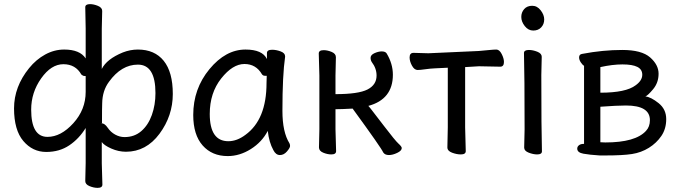

<svg xmlns="http://www.w3.org/2000/svg" viewBox="-20 -732 3297 930"><path d="M583 -68Q631 -68 664.5 -97Q698 -126 715.5 -175Q733 -224 733 -281Q733 -419 648 -419Q568 -419 508 -336Q476 -293 475 -232Q474 -213 474 -136L471 -135Q487 -135 501.5 -113.5Q516 -92 538 -80Q560 -68 583 -68ZM210 -69Q275 -69 335 -135Q395 -201 395 -287V-363Q395 -364 388.5 -364Q382 -364 374 -371Q346 -421 287 -421Q228 -421 179.5 -352.5Q131 -284 131 -201Q131 -69 210 -69ZM453 178Q434 178 413.5 169.5Q393 161 393 145L395 58V-112Q363 -60 315.5 -28Q268 4 204 4Q138 4 93 -49Q48 -102 48 -207Q48 -312 121 -402Q155 -444 199 -468Q243 -492 291 -492Q367 -492 395 -449V-594L393 -697Q393 -712 416 -712Q434 -712 454.5 -703.5Q475 -695 475 -679L473 -593V-398Q497 -446 575 -478Q611 -492 648 -492Q729 -492 773 -437.5Q817 -383 817 -277Q817 -171 752.5 -84Q688 3 590 3Q554 3 519 -12.5Q484 -28 473 -44V59L476 162Q476 178 453 178Z M1086 -48Q1128 -48 1169 -79Q1271 -153 1271 -330L1272 -365H1263Q1254 -365 1249 -372Q1220 -422 1164 -422Q1107 -422 1051.5 -352Q996 -282 996 -180Q996 -48 1086 -48ZM1083 24Q1007 24 961.5 -27.5Q916 -79 916 -175Q916 -302 994.5 -397Q1073 -492 1169 -492Q1251 -492 1273 -446V-475Q1273 -491 1298 -491Q1318 -491 1339.5 -483Q1361 -475 1361 -459V-457Q1348 -368 1348 -195Q1348 -92 1382 -38Q1385 -32 1385 -25Q1385 -16 1370 1.5Q1355 19 1336 19Q1316 19 1304 -5Q1283 -43 1277 -98Q1249 -44 1195 -10Q1141 24 1083 24Z M1864 19Q1844 19 1836 6Q1828 -14 1688 -206Q1634 -203 1605 -203V-106L1608 0Q1608 16 1585 16Q1566 16 1545.5 7.5Q1525 -1 1525 -18L1527 -106V-366L1524 -473Q1524 -489 1548 -489Q1566 -489 1586.5 -480.5Q1607 -472 1607 -455L1605 -366V-276Q1716 -276 1760 -298.5Q1804 -321 1804 -366Q1804 -401 1781 -431Q1775 -440 1775 -452Q1775 -466 1794 -474.5Q1813 -483 1829 -483Q1847 -483 1853 -473Q1883 -423 1883 -370Q1883 -251 1764 -219L1763 -220Q1764 -220 1776 -205Q1788 -190 1841 -120.5Q1894 -51 1910 -36.5Q1926 -22 1926 -15Q1926 -2 1904 8.5Q1882 19 1864 19Z M2212 16Q2192 16 2169.5 7.5Q2147 -1 2147 -18L2149 -115V-404L2087 -401Q2064 -400 2039.5 -396.5Q2015 -393 2003 -393Q1987 -393 1975.5 -414Q1964 -435 1964 -454Q1964 -476 1983 -476L2055 -474L2299 -485Q2323 -487 2347.5 -489.5Q2372 -492 2384 -492Q2399 -492 2410 -470.5Q2421 -449 2421 -432Q2421 -409 2403 -409L2300 -411L2233 -407V-115L2236 0Q2236 16 2212 16Z M2582 16Q2563 16 2541 7.5Q2519 -1 2519 -17L2521 -105Q2521 -368 2518 -475Q2518 -490 2542 -490Q2561 -490 2582.5 -481.5Q2604 -473 2604 -457L2602 -368Q2602 -105 2605 1Q2605 16 2582 16ZM2505 -650Q2505 -672 2519 -688Q2533 -704 2558 -704Q2582 -704 2599 -682Q2616 -660 2616 -638Q2616 -615 2601.5 -599.5Q2587 -584 2563 -584Q2539 -584 2522 -605.5Q2505 -627 2505 -650Z M2912 -42Q3058 -42 3109 -98Q3128 -118 3128 -150Q3128 -221 3012 -221Q2969 -221 2888 -215V-43ZM2888 -283Q3012 -283 3059 -319Q3091 -342 3091 -370Q3091 -396 3067 -408Q3043 -420 2995 -420Q2947 -420 2888 -407ZM2913 21H2885Q2836 18 2806 12.5Q2776 7 2776 -12Q2776 -22 2784.5 -28.5Q2793 -35 2806 -35H2809V-413Q2802 -417 2793.5 -429.5Q2785 -442 2785 -454Q2785 -469 2800 -471Q2900 -490 2994 -490Q3088 -490 3129 -454Q3170 -418 3170 -375Q3170 -332 3144 -300.5Q3118 -269 3106 -265Q3133 -262 3170 -232.5Q3207 -203 3207 -155Q3207 -108 3183.5 -73.5Q3160 -39 3123 -16Q3086 7 3041.5 14Q2997 21 2913 21Z"/></svg>

Font: ToneOZ-Pinyin-WenKai-Medium
Style: Medium
Weight: 700
Designer: Fontworks Inc.
Foundry: ToneOZ
Version: Version 0.240331